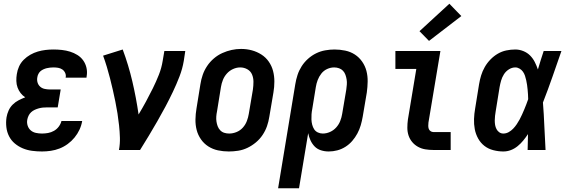

<svg xmlns="http://www.w3.org/2000/svg" viewBox="-20 -803 3040 1028"><path d="M205 8Q178 8 151.5 4.5Q125 1 101.5 -9Q78 -19 59 -35Q40 -51 28.5 -73.5Q17 -96 14 -122.5Q11 -149 15 -175Q18 -193 26 -211Q34 -229 48 -243Q62 -257 79.5 -266Q97 -275 115 -282Q101 -291 90.5 -304.5Q80 -318 74 -334.5Q68 -351 67.5 -369.5Q67 -388 70 -406Q73 -427 82 -447Q91 -467 107 -483Q123 -499 142.5 -510Q162 -521 182.5 -527Q203 -533 224 -535.5Q245 -538 266 -538Q289 -538 311.5 -535.5Q334 -533 355 -526.5Q376 -520 394.5 -508.5Q413 -497 425.5 -479.5Q438 -462 443 -440Q448 -418 444 -395Q444 -393 443.5 -391Q443 -389 443 -387H331Q331 -388 331.5 -388.5Q332 -389 332 -390Q334 -402 328.5 -413.5Q323 -425 313 -431.5Q303 -438 291 -440Q279 -442 266 -442Q257 -442 248 -441Q239 -440 230.5 -438Q222 -436 213 -432Q204 -428 197 -422Q190 -416 185.5 -407Q181 -398 180 -390Q177 -375 181 -361.5Q185 -348 195 -339Q205 -330 219 -327Q233 -324 247 -324H305L289 -228H231Q220 -228 209.5 -227Q199 -226 188 -223Q177 -220 166 -215Q155 -210 146.5 -202Q138 -194 133 -183.5Q128 -173 126 -162Q123 -146 128 -130.5Q133 -115 144.5 -105Q156 -95 172 -91.5Q188 -88 205 -88Q221 -88 237.5 -91Q254 -94 269 -102.5Q284 -111 294.5 -125Q305 -139 309 -155H420Q416 -131 405.5 -108.5Q395 -86 379 -66.5Q363 -47 342.5 -32Q322 -17 299 -8Q276 1 252 4.5Q228 8 205 8Z M617 0Q623 -33 622 -66Q621 -99 617.5 -131.5Q614 -164 609 -196Q604 -228 597.5 -259.5Q591 -291 584 -322Q577 -353 569 -384Q561 -415 552 -445Q543 -475 532 -505L637 -538Q668 -455 688.5 -367.5Q709 -280 722 -190Q743 -225 762 -260Q781 -295 798.5 -330.5Q816 -366 830.5 -402.5Q845 -439 851 -477L860 -530H972L964 -477Q957 -435 941 -393.5Q925 -352 906 -312Q887 -272 866 -232.5Q845 -193 822.5 -154Q800 -115 777 -76.5Q754 -38 730 0Z M1205 8Q1175 8 1147 2Q1119 -4 1095.5 -19Q1072 -34 1056 -57Q1040 -80 1033 -107Q1026 -134 1026.5 -163.5Q1027 -193 1032 -222L1053 -352Q1057 -378 1065.5 -402.5Q1074 -427 1089 -449.5Q1104 -472 1125 -490Q1146 -508 1170.5 -519Q1195 -530 1220 -535.5Q1245 -541 1271 -541Q1301 -541 1328.5 -533.5Q1356 -526 1379.5 -511Q1403 -496 1419 -473Q1435 -450 1442 -423Q1449 -396 1449 -366.5Q1449 -337 1444 -308L1422 -178Q1418 -152 1409.5 -127.5Q1401 -103 1386 -80.5Q1371 -58 1350 -40.5Q1329 -23 1305 -11.5Q1281 0 1255.5 4Q1230 8 1205 8ZM1207 -88Q1227 -88 1246.5 -96Q1266 -104 1280 -119.5Q1294 -135 1301.5 -154.5Q1309 -174 1312 -193L1334 -323Q1337 -344 1337 -365Q1337 -386 1329.5 -404Q1322 -422 1304.5 -432Q1287 -442 1266 -442Q1247 -442 1228 -433.5Q1209 -425 1195 -409.5Q1181 -394 1173.5 -375Q1166 -356 1163 -337L1142 -207Q1139 -193 1138 -179Q1137 -165 1139 -152Q1141 -139 1145.5 -127Q1150 -115 1159 -105.5Q1168 -96 1180.5 -92Q1193 -88 1207 -88Z M1469 205 1561 -352Q1565 -377 1573 -401.5Q1581 -426 1595 -448Q1609 -470 1629 -488Q1649 -506 1672.5 -517.5Q1696 -529 1721.5 -533.5Q1747 -538 1771 -538Q1800 -538 1828.5 -532Q1857 -526 1880 -511Q1903 -496 1919 -473Q1935 -450 1942 -423Q1949 -396 1948.5 -366.5Q1948 -337 1944 -308L1922 -178Q1918 -155 1911.5 -132.5Q1905 -110 1893.5 -88.5Q1882 -67 1866 -48.5Q1850 -30 1829.5 -17Q1809 -4 1786 2Q1763 8 1740 8Q1718 8 1698 1.5Q1678 -5 1664.5 -19Q1651 -33 1642.5 -51.5Q1634 -70 1630 -90L1581 205ZM1708 -88Q1728 -88 1747 -96.5Q1766 -105 1780 -120.5Q1794 -136 1801.5 -155Q1809 -174 1812 -193L1834 -323Q1836 -337 1837 -350.5Q1838 -364 1836 -377Q1834 -390 1829.5 -402.5Q1825 -415 1816.5 -424Q1808 -433 1795.5 -437.5Q1783 -442 1769 -442Q1750 -442 1731.5 -433.5Q1713 -425 1700.5 -409Q1688 -393 1681 -374.5Q1674 -356 1671 -337L1652 -220Q1649 -205 1648 -191Q1647 -177 1647.5 -163Q1648 -149 1651.5 -135.5Q1655 -122 1662 -111Q1669 -100 1681.5 -94Q1694 -88 1708 -88Z M2300 0Q2278 0 2257 -3.5Q2236 -7 2218 -17Q2200 -27 2187 -42.5Q2174 -58 2167.5 -77.5Q2161 -97 2161 -119Q2161 -141 2164 -163L2209 -434H2097V-530H2338L2274 -147Q2273 -138 2273 -129.5Q2273 -121 2275.5 -113.5Q2278 -106 2285 -101Q2292 -96 2300 -96H2393V0ZM2277 -584 2226 -636 2386 -783 2450 -717Z M2675 8Q2648 8 2621 1Q2594 -6 2573.5 -22Q2553 -38 2540 -61.5Q2527 -85 2522 -111.5Q2517 -138 2518 -166Q2519 -194 2524 -222L2545 -352Q2549 -376 2556 -399Q2563 -422 2575.5 -444Q2588 -466 2606 -484.5Q2624 -503 2645.5 -515.5Q2667 -528 2691 -533Q2715 -538 2739 -538Q2761 -538 2782 -529.5Q2803 -521 2818 -506Q2833 -491 2843 -471.5Q2853 -452 2860 -431Q2867 -456 2875 -480.5Q2883 -505 2891 -530H2986Q2962 -461 2938 -392Q2914 -323 2887 -254Q2892 -191 2894.5 -127.5Q2897 -64 2901 0H2805Q2806 -21 2806 -42Q2806 -63 2807 -85Q2795 -67 2781.5 -50.5Q2768 -34 2751.5 -20.5Q2735 -7 2715.5 0.5Q2696 8 2675 8ZM2675 -88Q2690 -88 2703.5 -95.5Q2717 -103 2727.5 -114Q2738 -125 2746.5 -137.5Q2755 -150 2762 -163Q2769 -176 2775 -189.5Q2781 -203 2787 -217Q2793 -231 2798 -244.5Q2803 -258 2808 -272Q2808 -285 2807 -297.5Q2806 -310 2805 -323Q2804 -336 2802 -348.5Q2800 -361 2797.5 -373Q2795 -385 2791 -397Q2787 -409 2780 -419Q2773 -429 2762 -435.5Q2751 -442 2739 -442Q2721 -442 2704.5 -431.5Q2688 -421 2678 -405Q2668 -389 2663 -371.5Q2658 -354 2655 -337L2634 -207Q2632 -195 2630.5 -182.5Q2629 -170 2629 -157.5Q2629 -145 2631 -133.5Q2633 -122 2638.5 -111.5Q2644 -101 2653.5 -94.5Q2663 -88 2675 -88Z"/></svg>

Font: Iosevka Curly Oblique
Style: Bold
Weight: 700
Italic angle: -9°
Monospace: yes
Designer: Belleve Invis
Foundry: Belleve Invis
Version: Version 11.1.0; ttfautohint (v1.8.3)